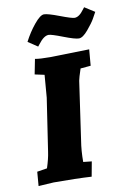

<svg xmlns="http://www.w3.org/2000/svg" viewBox="-83 -775 557 830"><g transform="rotate(-10 195.0 -359.5)"><path d="M336 -540 330 -469 285 -465Q272 -426 270 -414L233 -157Q226 -115 226 -65L263 -61L251 4Q184 0 85 0L18 4L23 -58L67 -65Q80 -105 84 -134L119 -366Q120 -373 127 -465L85 -474L98 -540Q119 -536 165 -536ZM174 -632Q153 -632 129 -600L121 -590L79 -618Q99 -657 126 -690Q153 -723 169.5 -723Q186 -723 236 -704Q286 -685 298 -685Q318 -685 339 -714L346 -723L390 -695Q384 -684 374.5 -667Q365 -650 341.5 -622Q318 -594 301 -594Q284 -594 235 -613Q186 -632 174 -632Z"/></g></svg>

Font: Andada SC
Style: Bold Italic
Weight: 700
Italic angle: -8.29999°
Designer: Carolina Giovagnoli
Foundry: Carolina Giovagnoli
Version: Version 1.003